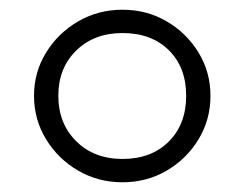

<svg xmlns="http://www.w3.org/2000/svg" viewBox="-20 -730 503 395"><path d="M232 -355Q182 -355 140.8 -379Q99.5 -403 74.8 -443.5Q50 -484 50 -533Q50 -581.5 74.8 -621.8Q99.5 -662 140.8 -686Q182 -710 232 -710Q282 -710 323 -686Q364 -662 388.5 -621.8Q413 -581.5 413 -533Q413 -484 388.5 -443.5Q364 -403 323 -379Q282 -355 232 -355ZM232 -403Q291.5 -403 327.2 -438.8Q363 -474.5 363 -533Q363 -591.5 327.2 -626.8Q291.5 -662 232 -662Q173.5 -662 136.8 -626Q100 -590 100 -533Q100 -476 136.8 -439.5Q173.5 -403 232 -403Z"/></svg>

Font: Geologica Thin
Style: Regular
Weight: 100
Designer: Sindre Bremnes, Frode Helland
Foundry: Monokrom Skriftforlag AS
Version: Version 1.010; ttfautohint (v1.8.4.7-5d5b);gftools[0.9.28]